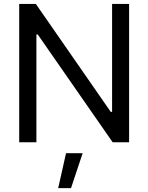

<svg xmlns="http://www.w3.org/2000/svg" viewBox="-20 -727 758 981"><path d="M639.6 0H555.7L172.9 -550.8H166V0H78.1V-707H163.1L545.9 -155.3H552.7V-707H639.6ZM317.4 55.7H402.3L342.8 234.4H277.3Z"/></svg>

Font: Pretendard JP Variable
Style: Regular
Weight: 400
Designer: Base glyphs from Inter by Rasmus Andersson; Hangul glyphs from Noto Sans CJK(Source Han Sans) by Jang Soo-young and Kang
Foundry: Kil Hyung-jin
Version: Version 1.307;Glyphs 3.2 (3192)